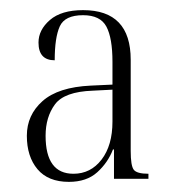

<svg xmlns="http://www.w3.org/2000/svg" viewBox="-20 -739 333 379"><path d="M116 -380Q75 -380 54 -405Q33 -430 33 -471Q33 -512 64 -539.5Q95 -567 159 -570L202 -572V-617Q202 -664 190 -686.5Q178 -709 144 -709Q108 -709 98 -687Q88 -665 88 -620Q56 -620 56 -655Q56 -680 78.5 -699.5Q101 -719 144 -719Q238 -719 238 -621V-441Q238 -412 244 -404Q250 -396 273 -396V-386H205V-444H203Q193 -418 172 -399Q151 -380 116 -380ZM125 -396Q159 -396 180.5 -424Q202 -452 202 -499V-562L163 -560Q107 -558 88.5 -533Q70 -508 70 -471Q70 -396 125 -396Z"/></svg>

Font: Noto Serif Display Condensed ExtraLight
Style: Regular
Weight: 200
Width: 3
Designer: Monotype Design Team
Foundry: Monotype Imaging Inc.
Version: Version 2.009